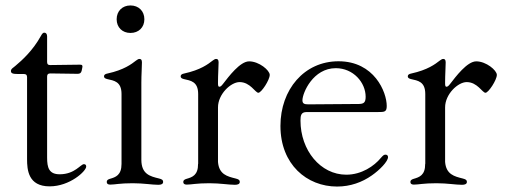

<svg xmlns="http://www.w3.org/2000/svg" viewBox="-20 -669 1847 701"><path d="M161.2 11.4C235.1 11.4 294.7 -44.4 294.7 -60.7C294.7 -66.4 292.3 -69.6 286.2 -69.6C274.5 -69.6 253.2 -33 198.9 -32.7C158.4 -32.3 152 -57.2 152 -93.8V-389.6C152.3 -397.7 155.2 -400.6 163.4 -400.9L264.2 -399.5C272.4 -399.9 275.9 -402.7 278.1 -410.5L280.5 -422.2C282.3 -430 280.2 -432.9 272 -432.9L163.4 -431.5C155.2 -431.5 152.3 -434.3 152 -442.5V-536.2C152 -544.7 148.1 -549.7 142 -549.7C135.7 -549.7 132.8 -544 128.6 -536.6C100.1 -485.1 61.8 -449.9 35.9 -428.3C26.3 -420.5 19.9 -417.3 19.9 -409.8C19.9 -400.9 27 -398.8 46.9 -398.8H67.5C75.6 -398.4 78.5 -395.6 78.8 -387.4V-88.1C78.8 -49.4 82.7 11.4 161.2 11.4Z M382.5 5C399.5 5 417.3 0 464.5 0C504.6 0 535.2 5.7 557.9 5.7C568.9 5.7 575.6 2.8 575.6 -5C575.6 -11.7 571.7 -14.6 560.4 -17.4C528.1 -25.2 496.4 -33 496.1 -85.2V-367.5C496.1 -397.7 498.2 -422.9 498.2 -441.1C498.2 -451.3 494.7 -453.8 489 -453.8C485.4 -453.8 481.9 -451.7 476.6 -447.8C460.2 -435 432.5 -413.7 372.5 -400.6C364.3 -399.1 359.7 -396 359.7 -390.3C359.7 -384.6 364.3 -382.1 371.4 -380.3C396 -374.6 423.7 -371.8 423.7 -325.6V-70.7C423.7 -29.1 402 -22 381 -16C373.9 -13.8 369.7 -11 369.7 -4.6C369.7 2.5 375 5 382.5 5ZM405.9 -598.7C405.9 -568.9 426.8 -548.7 456.3 -548.7C486.2 -548.7 507.1 -568.9 507.1 -598.7C507.1 -628.6 486.2 -649.1 456.3 -649.1C426.8 -649.1 405.9 -628.6 405.9 -598.7Z M661.9 5C679 5 697.1 0 744.3 0C784.1 0 814.6 5.7 837.7 5.7C848.4 5.7 855.5 2.8 855.5 -5C855.5 -11.7 851.2 -14.6 839.8 -17.4C809.7 -24.9 779.5 -32.3 775.9 -77.8V-277C775.9 -325.3 822.8 -369.3 854.8 -369.3C893.8 -369.3 911.9 -330.3 923.3 -330.3C934.3 -330.3 964.8 -377.1 964.8 -395.6C964.8 -412.3 925.8 -445 889.6 -445C856.2 -445 814.3 -388.5 794.4 -362.9C788.7 -355.5 785.2 -352.3 780.9 -352.3C775.9 -352.3 775.9 -358.7 775.9 -367.5C775.9 -397.7 778.1 -422.9 778.1 -441.1C778.1 -451.3 774.5 -453.8 768.8 -453.8C765.3 -453.8 761.7 -451.7 756.4 -447.8C740.1 -435 712.4 -413.7 652.3 -400.6C644.2 -399.1 639.6 -396 639.6 -390.3C639.6 -384.6 644.2 -382.1 651.3 -380.3C675.8 -374.6 703.5 -371.8 703.5 -325.6V-70.7H703.1C703.5 -29.1 681.8 -22 660.9 -16C653.8 -13.8 649.1 -11 649.1 -4.6C649.1 2.5 654.5 5 661.9 5Z M1210.6 12.1C1259.2 12.1 1302.2 -3.6 1337.4 -28.4C1366.1 -48.3 1396.7 -79.5 1396.7 -95.5C1396.7 -101.2 1392.8 -104.4 1387.4 -104.4C1381 -104.4 1377.8 -100.5 1370.4 -92.3C1346.2 -62.9 1300.4 -31.2 1244.3 -31.2C1149.9 -31.2 1077.1 -120.4 1077.1 -228.7C1077.1 -248.2 1079.5 -259.9 1099.8 -259.9H1358.7C1383.5 -259.9 1392 -259.9 1392 -282C1392 -332.7 1346.6 -445.3 1215.9 -445.3C1090.6 -445.3 1003.9 -342 1003.9 -209.2C1003.9 -68.5 1100.5 12.1 1210.6 12.1ZM1084.2 -302.9C1084.5 -330.3 1123.2 -420.1 1206 -420.1C1270.2 -420.1 1315 -367.5 1315 -315.7C1315 -294.4 1307.9 -289.8 1290.5 -289.4C1137.8 -288.4 1107.6 -288 1105.8 -288C1090.9 -288 1084.2 -290.8 1084.2 -302.9Z M1491.1 5C1508.2 5 1526.3 0 1573.5 0C1613.3 0 1643.8 5.7 1666.9 5.7C1677.6 5.7 1684.7 2.8 1684.7 -5C1684.7 -11.7 1680.4 -14.6 1669 -17.4C1638.8 -24.9 1608.7 -32.3 1605.1 -77.8V-277C1605.1 -325.3 1652 -369.3 1683.9 -369.3C1723 -369.3 1741.1 -330.3 1752.5 -330.3C1763.5 -330.3 1794 -377.1 1794 -395.6C1794 -412.3 1755 -445 1718.8 -445C1685.4 -445 1643.5 -388.5 1623.6 -362.9C1617.9 -355.5 1614.3 -352.3 1610.1 -352.3C1605.1 -352.3 1605.1 -358.7 1605.1 -367.5C1605.1 -397.7 1607.2 -422.9 1607.2 -441.1C1607.2 -451.3 1603.7 -453.8 1598 -453.8C1594.5 -453.8 1590.9 -451.7 1585.6 -447.8C1569.2 -435 1541.5 -413.7 1481.5 -400.6C1473.4 -399.1 1468.8 -396 1468.8 -390.3C1468.8 -384.6 1473.4 -382.1 1480.5 -380.3C1505 -374.6 1532.7 -371.8 1532.7 -325.6V-70.7H1532.3C1532.7 -29.1 1511 -22 1490.1 -16C1483 -13.8 1478.3 -11 1478.3 -4.6C1478.3 2.5 1483.7 5 1491.1 5Z"/></svg>

Font: Margiela Serif
Style: Regular
Weight: 400
Designer: Andreas Faust, Stefan Endress
Version: Version 1.002;FEAKit 1.0